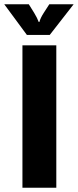

<svg xmlns="http://www.w3.org/2000/svg" viewBox="-46 -896 368 907"><path d="M220 -9H60V-682H220ZM302 -876 189 -731H81L-26 -876H90Q101 -859 115.5 -835Q130 -811 137 -792H140Q145 -811 160.5 -835Q176 -859 187 -876Z"/></svg>

Font: Bakbak One
Style: Regular
Weight: 400
Designer: Saumya Kishore and Sanchit Sawaria
Foundry: A Good Feeling
Version: Version 1.003; ttfautohint (v1.8.3)